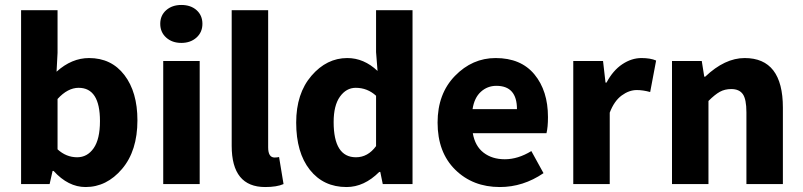

<svg xmlns="http://www.w3.org/2000/svg" viewBox="-20 -742 3236 774"><path d="M325 12Q255 12 196 -53H192L180 0H65V-701H212V-529L208 -453Q269 -508 339 -508Q429 -508 481.5 -439.5Q534 -371 534 -257Q534 -134 472 -61Q410 12 325 12ZM291 -108Q332 -108 357.5 -144.5Q383 -181 383 -254Q383 -388 297 -388Q253 -388 212 -343V-140Q247 -108 291 -108Z M638 0V-496H785V0ZM711 -722Q749 -722 772.5 -701Q796 -680 796 -646Q796 -612 772 -590.5Q748 -569 711 -569Q674 -569 650 -590.5Q626 -612 626 -646Q626 -680 650 -701Q674 -722 711 -722Z M1049 12Q914 12 914 -154V-701H1061V-148Q1061 -107 1087 -107Q1097 -107 1105 -109L1123 0Q1096 12 1049 12Z M1377 12Q1284 12 1229 -57.5Q1174 -127 1174 -248Q1174 -365 1235.5 -436.5Q1297 -508 1380 -508Q1447 -508 1502 -456L1496 -532V-701H1643V0H1523L1513 -49H1509Q1448 12 1377 12ZM1415 -108Q1463 -108 1496 -153V-356Q1461 -388 1414 -388Q1376 -388 1350.5 -352.5Q1325 -317 1325 -250Q1325 -108 1415 -108Z M1995 12Q1886 12 1815 -58Q1744 -128 1744 -248Q1744 -364 1814 -436Q1884 -508 1978 -508Q2080 -508 2134.5 -442Q2189 -376 2189 -270Q2189 -229 2183 -205H1886Q1895 -153 1929.5 -126.5Q1964 -100 2015 -100Q2068 -100 2122 -133L2171 -44Q2089 12 1995 12ZM1885 -302H2064Q2064 -396 1981 -396Q1945 -396 1918.5 -372Q1892 -348 1885 -302Z M2291 0V-496H2411L2421 -409H2425Q2451 -458 2488.5 -483Q2526 -508 2566 -508Q2602 -508 2625 -498L2601 -371Q2572 -379 2547 -379Q2516 -379 2486 -357Q2456 -335 2438 -288V0Z M2689 0V-496H2809L2819 -433H2823Q2902 -508 2982 -508Q3136 -508 3136 -308V0H2989V-289Q2989 -342 2974.5 -362.5Q2960 -383 2928 -383Q2902 -383 2882 -372Q2862 -361 2836 -335V0Z"/></svg>

Font: Toshiba Sans
Style: Bold
Weight: 700
Designer: Paul D. Hunt
Foundry: Toshiba Corporation
Version: Version 2.020;PS 2.0;hotconv 1.0.86;makeotf.lib2.5.63406